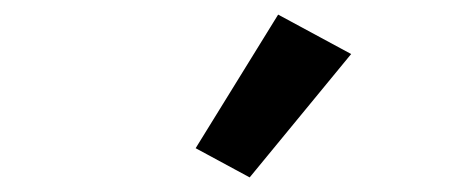

<svg xmlns="http://www.w3.org/2000/svg" viewBox="-20 -818 640 263"><path d="M461 -744 361 -798 248 -615 322 -575Z"/></svg>

Font: IBM Plex Mono SmBld
Style: Italic
Weight: 600
Italic angle: -9.5°
Monospace: yes
Designer: Mike Abbink, Paul van der Laan, Pieter van Rosmalen
Foundry: Bold Monday
Version: Version 2.004